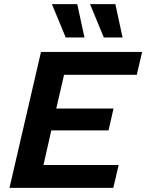

<svg xmlns="http://www.w3.org/2000/svg" viewBox="-20 -912 710 932"><path d="M26 0 179 -660H670L644 -549H291L253 -385H531L507 -279H229L191 -111H556L530 0ZM355 -892 390 -730H299L232 -892ZM540 -892 575 -730H484L417 -892Z"/></svg>

Font: Work Sans SemiBold
Style: Italic
Weight: 600
Italic angle: -13°
Designer: Wei Huang
Foundry: Wei Huang
Version: Version 2.012; ttfautohint (v1.8.3)